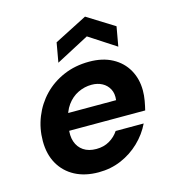

<svg xmlns="http://www.w3.org/2000/svg" viewBox="-109 -810 823 913"><g transform="rotate(-15 302.5 -354.0)"><path d="M265 12Q198 12 149 -14Q100 -40 73 -87.5Q46 -135 46 -200Q46 -262 68.5 -318Q91 -374 132 -416.5Q173 -459 230 -483.5Q287 -508 356 -508Q422 -508 469.5 -482.5Q517 -457 542.5 -412Q568 -367 568 -310Q568 -285 563.5 -260Q559 -235 554 -215H143L157 -298H433Q437 -330 425 -352.5Q413 -375 390.5 -387Q368 -399 339 -399Q304 -399 272 -383.5Q240 -368 217.5 -337Q195 -306 187 -259L182 -230Q175 -192 185 -162Q195 -132 220 -115Q245 -98 283 -98Q320 -98 348 -114.5Q376 -131 393 -157H531Q508 -109 468 -70.5Q428 -32 376.5 -10Q325 12 265 12ZM214 -541 231 -637 393 -720 526 -637 509 -541 377 -627Z"/></g></svg>

Font: DM Sans 24pt
Style: Bold Italic
Weight: 700
Italic angle: -10°
Designer: Colophon Foundry, Jonny Pinhorn
Foundry: Colophon Foundry
Version: Version 4.004;gftools[0.9.30]